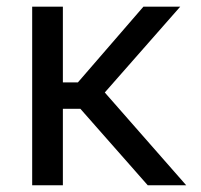

<svg xmlns="http://www.w3.org/2000/svg" viewBox="-20 -548 596 568"><path d="M217.8 -226.1H166V0H75.2V-528.3H166V-304.2H210.4L404.3 -528.3H513.2L290 -274.4L530.8 0H417Z"/></svg>

Font: Roboto Web
Style: Regular
Weight: 400
Designer: Google
Version: Version 1.200310; 2013